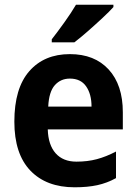

<svg xmlns="http://www.w3.org/2000/svg" viewBox="-20 -786 580 816"><path d="M277 -556Q382 -556 442 -490.5Q502 -425 502 -309V-236H183Q185 -170 216.5 -134.5Q248 -99 305 -99Q352 -99 391.5 -109.5Q431 -120 473 -142V-29Q435 -8 393.5 1Q352 10 297 10Q177 10 109 -61Q41 -132 41 -269Q41 -411 104.5 -483.5Q168 -556 277 -556ZM277 -452Q238 -452 213 -424Q188 -396 185 -333H369Q369 -386 346 -419Q323 -452 277 -452ZM462 -756Q446 -738 416 -710Q386 -682 353.5 -653.5Q321 -625 296 -606H200V-619Q225 -651 254 -691.5Q283 -732 303 -766H462Z"/></svg>

Font: Noto Sans Gujarati SemiCondensed
Style: Bold
Weight: 700
Width: 4
Designer: Jelle Bosma - Monotype Design Team, Universal Thirst
Foundry: Monotype Imaging Inc.
Version: Version 2.106; ttfautohint (v1.8.4.7-5d5b)